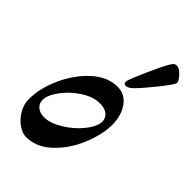

<svg xmlns="http://www.w3.org/2000/svg" viewBox="-213 -763 855 855"><g transform="rotate(45 214.5 -336.0)"><path d="M13 -115Q13 -183 47 -258Q81 -333 136.5 -383Q192 -433 254 -433Q301 -433 329 -393.5Q357 -354 357 -296Q357 -236 327 -162.5Q297 -89 243 -37.5Q189 14 123 14Q101 14 75 -3.5Q49 -21 31 -51Q13 -81 13 -115ZM316 -278Q313 -301 296 -313Q279 -325 251 -325Q208 -325 163 -295.5Q118 -266 88 -225Q58 -184 59 -154Q59 -132 75.5 -118.5Q92 -105 118 -105Q156 -105 203.5 -134Q251 -163 283.5 -204Q316 -245 316 -278ZM264 -478Q267 -495 299 -566.5Q331 -638 347 -665Q355 -678 360 -682Q365 -686 375 -686Q390 -686 409.5 -665Q429 -644 429 -632Q429 -622 383.5 -565Q338 -508 310 -480Q291 -461 276 -461Q262 -461 264 -478Z"/></g></svg>

Font: EB Garamond
Style: Bold Italic
Weight: 700
Italic angle: -17.2°
Designer: Georg Duffner and Octavio Pardo
Foundry: Georg Duffner
Version: Version 1.000